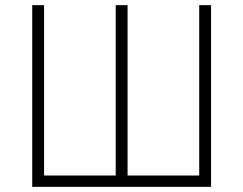

<svg xmlns="http://www.w3.org/2000/svg" viewBox="-20 -725 944 745"><path d="M105 0V-705H151V-44H429V-705H475V-44H753V-705H799V0Z"/></svg>

Font: Nunito Sans 7pt Condensed ExtraLight
Style: Regular
Weight: 250
Width: 3
Designer: Vernon Adams
Foundry: Vernon Adams
Version: Version 3.101;gftools[0.9.27]